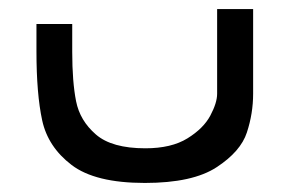

<svg xmlns="http://www.w3.org/2000/svg" viewBox="-20 -404 640 424"><path d="M60.5 -291V-351H139.5V-289.5Q139.5 -223.5 148 -180.5Q156.5 -137.5 191.8 -107Q227 -76.5 301 -76.5Q358.5 -76.5 394 -98.5Q429.5 -120.5 444.5 -148.8Q459.5 -177 459.5 -197V-384H539V-197Q539 -153.5 525.2 -111.5Q511.5 -69.5 458.5 -34.8Q405.5 0 300 0Q190 0 138 -39.8Q86 -79.5 73.2 -138Q60.5 -196.5 60.5 -291Z"/></svg>

Font: JuliaMono
Style: Italic
Weight: 400
Italic angle: -9°
Monospace: yes
Designer: cormullion
Foundry: corm
Version: Version 0.057; ttfautohint (v1.8.4)